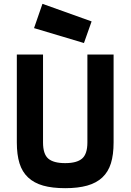

<svg xmlns="http://www.w3.org/2000/svg" viewBox="-20 -975 686 1004"><path d="M205 -230Q205 -169 232.5 -145.5Q260 -122 321 -122Q382 -122 409.5 -146Q437 -170 437 -230V-690H574V-230Q574 -166 560 -121Q546 -76 515 -47Q484 -18 436 -4.5Q388 9 321 9Q253 9 205.5 -4.5Q158 -18 127 -47Q96 -76 82 -121Q68 -166 68 -230V-690H205ZM459 -863 419 -750 158 -828 202 -955Z"/></svg>

Font: Panefresco 999wt
Style: Regular
Weight: 900
Version: Version 1.001